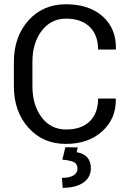

<svg xmlns="http://www.w3.org/2000/svg" viewBox="-20 -668 626 905"><path d="M408.2 125Q408.2 168 373 192.6Q337.9 217.3 275.4 217.3L272 170.4Q307.1 170.4 326.2 158.9Q345.2 147.5 345.2 127Q345.2 106.4 330.6 97.4Q315.9 88.4 273.9 84.5L288.1 25.9L346.7 26.9L341.3 49.3Q408.2 61 408.2 125ZM442.4 -203.6H524.9L525.9 -201.2Q527.8 -109.4 462.4 -49.6Q397 10.3 289.6 10.3Q182.1 10.3 113.8 -66.2Q45.4 -142.6 45.4 -261.7V-375.5Q45.4 -494.6 113.8 -571.3Q182.1 -647.9 291 -647.9Q399.9 -647.9 464.1 -590.6Q528.3 -533.2 526.4 -437L525.4 -434.6H442.4Q442.4 -502.9 402.6 -541.5Q362.8 -580.1 291.3 -580.1Q219.7 -580.1 176.3 -522.5Q132.8 -464.8 132.8 -376.5V-261.7Q132.8 -172.4 176.3 -115Q219.7 -57.6 291.5 -57.6Q363.3 -57.6 402.8 -95.9Q442.4 -134.3 442.4 -203.6Z"/></svg>

Font: Yantramanav
Style: Regular
Weight: 400
Version: Version 1.000;PS 1.0;hotconv 1.0.72;makeotf.lib2.5.5900; ttf